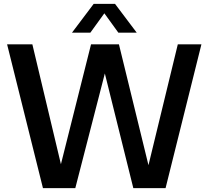

<svg xmlns="http://www.w3.org/2000/svg" viewBox="-20 -968 1073 988"><path d="M201 0 16.5 -740H146.5L293.5 -123L448.5 -740H592L744 -118L895 -740H1016.5L832 0H666L519.5 -590L367.5 0ZM350.5 -800 462 -948H572L683.5 -800H589L517 -899.5L445 -800Z"/></svg>

Font: Encode Sans SmCnd SmBold
Style: Regular
Weight: 600
Width: 4
Designer: Multiple Designers
Foundry: Impallari Type
Version: Version 3.002; ttfautohint (v1.8.3) -l 8 -r 50 -G 200 -x 14 